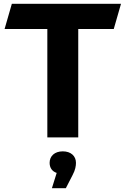

<svg xmlns="http://www.w3.org/2000/svg" viewBox="-20 -720 658 1006"><path d="M228 0H390V-568H576L614 -700H42L4 -568H228ZM309 73C266 73 240 98 240 133C240 159 253 178 277 186L252 266H325L360 198C375 170 378 149 378 133C378 98 352 73 309 73Z"/></svg>

Font: Talent SemiBold
Style: Bold
Weight: 700
Designer: Mike Powis
Version: Version 1.001;hotconv 1.0.109;makeotfexe 2.5.65596